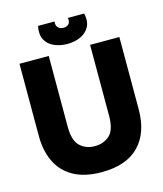

<svg xmlns="http://www.w3.org/2000/svg" viewBox="-123 -921 873 1027"><g transform="rotate(-15 313.5 -408.0)"><path d="M313 14Q218 14 156.5 -21Q95 -56 66 -117.5Q37 -179 37 -260V-660H199V-268Q199 -191 231.5 -160.5Q264 -130 313 -130Q363 -130 395.5 -160Q428 -190 428 -268V-660H590V-260Q590 -130 520 -58Q450 14 313 14ZM185 -830H277Q273 -811 283.5 -798Q294 -785 315 -785Q336 -785 345.5 -798Q355 -811 350 -830H441Q451 -784 434.5 -754.5Q418 -725 385.5 -710.5Q353 -696 313 -696Q273 -696 240 -710.5Q207 -725 191.5 -754.5Q176 -784 185 -830Z"/></g></svg>

Font: Bricolage Grotesque 48pt ExtraBold
Style: Regular
Weight: 800
Designer: Mathieu Triay
Foundry: Atelier Triay
Version: Version 1.000; ttfautohint (v1.8.4.7-5d5b);gftools[0.9.32]